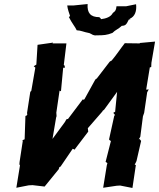

<svg xmlns="http://www.w3.org/2000/svg" viewBox="-20 -924 788 951"><path d="M717 -481 704 -480 722 -590 729 -592 730 -613 748 -718 671 -711 674 -709 598 -710C576 -682 556 -651 533 -624L527 -621L523 -618L460 -536L452 -530L398 -432L392 -430L390 -432L317 -335L312 -334L309 -333L301 -319L240 -236L258 -342L260 -348V-352L259 -366L275 -475L282 -472L293 -589L300 -587L301 -598L296 -602L309 -709H240L243 -713C217 -709 192 -706 166 -702L160 -604L147 -596L155 -589L135 -474L130 -469L114 -365L115 -355L109 -350H106L102 -234L90 -229L93 -227L77 -122L76 -110L79 -105L61 6L122 -6L141 -7L201 0L271 -86L274 -96L280 -99L340 -187L351 -183L353 -188L417 -272L415 -289L489 -374L486 -373L496 -381L560 -469L550 -368L549 -370L541 -365L550 -354L546 -351L520 -233L527 -226L530 -228L503 -122L512 -116L509 -105L491 6L558 -4L575 -5L636 7L653 -107L647 -108L656 -126L679 -226L671 -236L667 -233L675 -247L688 -348L694 -365L709 -467C712 -472 714 -477 717 -481ZM480 -829 478 -834C470 -840 478 -833 472 -839C428 -839 411 -860 414 -904L345 -897H313C315 -878 323 -857 327 -845C327 -845 320 -837 321 -840C336 -809 352 -792 360 -774C383 -773 391 -766 423 -760C438 -754 440 -747 459 -749C494 -749 509 -750 537 -761C551 -776 567 -780 583 -796C603 -797 606 -803 618 -827C621 -828 633 -830 622 -831C648 -841 658 -869 654 -903L605 -893H557C555 -874 552 -869 539 -860C529 -840 505 -832 480 -829Z"/></svg>

Font: Asimov Print
Style: DIt
Weight: 250
Width: 0
Designer: Google
Version: Version 2.000980: 2014